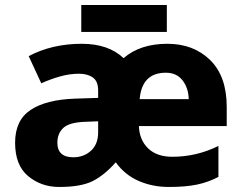

<svg xmlns="http://www.w3.org/2000/svg" viewBox="-20 -733 963 763"><path d="M645 -559Q537 -559 471 -502Q411 -559 305 -559Q187 -559 94 -510L144 -402Q182 -419 219.5 -429.5Q257 -440 294 -440Q328 -440 349 -425Q370 -410 370 -374V-344L278 -341Q163 -337 101.5 -296Q40 -255 40 -166Q40 -76 92 -33Q144 10 215 10Q301 10 347.5 -13Q394 -36 440 -88Q476 -38 531 -14Q586 10 651 10Q718 10 763 0.5Q808 -9 848 -30V-153Q761 -110 665 -110Q603 -110 568.5 -143.5Q534 -177 532 -232H881V-308Q881 -430 815 -494.5Q749 -559 645 -559ZM639 -444Q682 -444 705.5 -413.5Q729 -383 730 -339H535Q544 -444 639 -444ZM370 -251V-207Q370 -160 341.5 -134Q313 -108 271 -108Q208 -108 208 -166Q208 -203 232 -225Q256 -247 320 -249ZM643 -713V-606H303V-713Z"/></svg>

Font: Noto Sans UI Extra
Style: Regular
Weight: 800
Designer: Monotype Design Team
Foundry: Monotype Imaging Inc.
Version: Version 1.901